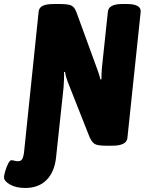

<svg xmlns="http://www.w3.org/2000/svg" viewBox="-108 -722 719 954"><path d="M18 212Q-28 212 -58 195Q-88 178 -88 159Q-88 149 -82 128.5Q-76 108 -67.5 91Q-59 74 -51 74Q-45 74 -36.5 76.5Q-28 79 -19 79Q-4 79 2 69Q8 59 11 39L84 -664Q86 -684 104 -693Q122 -702 159 -702H190Q230 -702 246.5 -694.5Q263 -687 273 -658L377 -373Q381 -363 384.5 -351Q388 -339 391 -327L396 -328Q396 -341 396.5 -354.5Q397 -368 398 -381L428 -664Q432 -702 499 -702H523Q594 -702 591 -663L525 -36Q521 2 449 2H420Q379 2 364 -6Q349 -14 337 -41L235 -299Q229 -313 223 -331.5Q217 -350 215 -365L210 -364Q211 -349 210 -329Q209 -309 208 -289L171 56Q164 131 124 171.5Q84 212 18 212Z"/></svg>

Font: Asap Condensed Condensed ExtraBold
Style: Italic
Weight: 800
Width: 3
Italic angle: -6°
Designer: Pablo Cosgaya
Foundry: Omnibus-Type
Version: Version 3.001; ttfautohint (v1.8.4.7-5d5b)